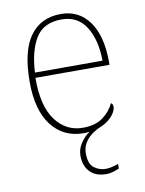

<svg xmlns="http://www.w3.org/2000/svg" viewBox="-85 -602 659 873"><g transform="rotate(-10 244.5 -165.5)"><path d="M335 211Q286 211 259.5 183Q233 155 233 108Q233 78 251 51Q269 24 293 8Q287 9 280 9.5Q273 10 266 10Q173 10 118.5 -60.5Q64 -131 64 -262Q64 -404 114 -473Q164 -542 257 -542Q340 -542 387.5 -475.5Q435 -409 435 -290V-276H93Q92 -146 140.5 -80.5Q189 -15 267 -15Q324 -15 359 -40.5Q394 -66 411 -103Q416 -100 418 -96Q420 -92 420 -85Q420 -73 411 -57.5Q402 -42 385 -28Q368 -14 344 -4Q322 5 302.5 20Q283 35 271 55.5Q259 76 259 102Q259 151 283 169Q307 187 335 187Q351 187 363 184Q375 181 395 175V196Q385 200 375 203.5Q365 207 355 209Q345 211 335 211ZM407 -300Q406 -397 368 -457Q330 -517 256 -517Q172 -517 136 -458Q100 -399 95 -300Z"/></g></svg>

Font: Noto Serif Ethiopic Thin
Style: Regular
Weight: 250
Version: Version 2.102